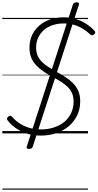

<svg xmlns="http://www.w3.org/2000/svg" viewBox="-20 -1149 841 1654"><path d="M330 19Q274 19 228 6.5Q182 -6 146 -26.5Q110 -47 84.5 -70Q59 -93 44 -114Q39 -122 40.5 -129.5Q42 -137 51 -144Q62 -153 69.5 -152Q77 -151 83 -144Q107 -115 143 -90Q179 -65 226.5 -49.5Q274 -34 332 -34Q394 -34 446 -51.5Q498 -69 535.5 -100.5Q573 -132 593.5 -176.5Q614 -221 614 -275Q614 -315 601 -345Q588 -375 564 -399Q540 -423 507 -444Q474 -465 433 -487Q402 -503 373 -521.5Q344 -540 318.5 -561Q293 -582 274 -607.5Q255 -633 244.5 -665.5Q234 -698 234 -739Q234 -797 255.5 -844.5Q277 -892 316.5 -927Q356 -962 410 -981Q464 -1000 530 -1000Q584 -1000 633 -985Q682 -970 722.5 -943.5Q763 -917 794 -884Q802 -875 800.5 -867.5Q799 -860 790 -852Q782 -845 774 -845Q766 -845 758 -852Q728 -880 693 -901.5Q658 -923 617.5 -935Q577 -947 529 -947Q477 -947 433.5 -932.5Q390 -918 358.5 -890.5Q327 -863 309 -825Q291 -787 291 -740Q291 -701 303.5 -671.5Q316 -642 338.5 -618.5Q361 -595 393 -574.5Q425 -554 464 -532Q506 -509 543.5 -485Q581 -461 609.5 -432Q638 -403 654.5 -365Q671 -327 671 -277Q671 -212 646 -158Q621 -104 575.5 -64.5Q530 -25 467.5 -3Q405 19 330 19ZM230 134Q204 134 210 115L608 -1110Q614 -1129 640 -1129Q666 -1129 660 -1110L262 115Q255 134 230 134ZM0 475H738V485H0ZM0 -20H738V0H0ZM0 -505H738V-500H0ZM0 -995H738V-985H0Z"/></svg>

Font: Playwrite CZ Guides
Style: Regular
Weight: 400
Designer: Veronika Burian, José Scaglione
Foundry: TypeTogether
Version: Version 1.003